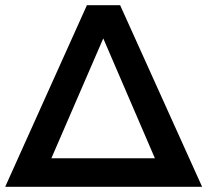

<svg xmlns="http://www.w3.org/2000/svg" viewBox="-25 -720 799 740"><path d="M754 0H-5L310 -700H438ZM173 -110H572L373 -572Z"/></svg>

Font: Montserrat Alternates SemiBold
Style: Regular
Weight: 600
Designer: Julieta Ulanovsky
Foundry: Julieta Ulanovsky
Version: Version 7.200